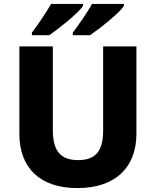

<svg xmlns="http://www.w3.org/2000/svg" viewBox="-20 -951 796 981"><path d="M613 -921V-931H450C426 -886 380 -822 352 -784V-771H440C491 -806 592 -886 613 -921ZM404 -921V-931H241C216 -886 171 -822 143 -784V-771H232C282 -806 383 -886 404 -921ZM677 -267V-714H507V-286C507 -179 469 -133 379 -133C294 -133 250 -175 250 -285V-714H79V-266C79 -95 183 10 375 10C578 10 677 -104 677 -267Z"/></svg>

Font: Noto Sans Arabic UI XBd
Style: Regular
Weight: 800
Designer: Monotype Design Team, Nadine Chahine and Nizar Qandah
Foundry: Monotype Imaging Inc.
Version: Version 2.010